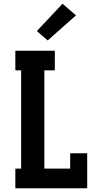

<svg xmlns="http://www.w3.org/2000/svg" viewBox="-20 -1006 540 1026"><path d="M62 0V-105H93V-630H62V-735H273V-630H217V-105H355V-187H446V0ZM235 -790 177 -840 314 -986 386 -924Z"/></svg>

Font: Iosevka Slab Extrabold
Style: Regular
Weight: 800
Monospace: yes
Designer: Belleve Invis
Foundry: Belleve Invis
Version: Version 11.1.1; ttfautohint (v1.8.3)